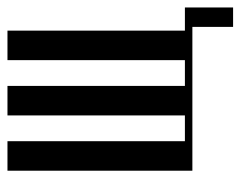

<svg xmlns="http://www.w3.org/2000/svg" viewBox="-85 -450 644 514"><g transform="rotate(-90 237.0 -193.0)"><path d="M37 -495H116V-20H185V-495H264V-20H333V-495H412V0H37ZM398 -20H474V109H422V0H398Z"/></g></svg>

Font: Moniqa SemBd Narrow Heading
Style: Regular
Weight: 600
Width: 4
Designer: Rajesh Rajput
Foundry: Rajesh Rajput
Version: Version 1.000